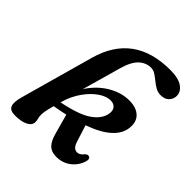

<svg xmlns="http://www.w3.org/2000/svg" viewBox="-202 -853 991 991"><g transform="rotate(45 294.0 -357.0)"><path d="M495 -80.5Q481 -38.5 446 -13.2Q411 12 365 10Q332 9 313.2 -10.5Q294.5 -30 283.5 -70L253 -180.5Q217 -172.5 176 -165.5Q166.5 -130.5 163.8 -115Q161 -99.5 161 -89Q161 -74 164.2 -63.8Q167.5 -53.5 167.5 -40.5Q167.5 -17.5 140.8 -3.8Q114 10 69 10Q31 10 22.5 -12.5Q14 -35 27 -81L139 -482Q206.5 -723.5 469.5 -723.5Q529 -723.5 558.5 -703Q588 -682.5 588 -652.5Q588 -629 571.8 -612.2Q555.5 -595.5 526 -595.5Q505.5 -595.5 488 -605.5Q470.5 -615.5 454.5 -628.8Q438.5 -642 423 -651.8Q407.5 -661.5 390.5 -661.5Q355 -661.5 326.2 -635Q297.5 -608.5 279.5 -544.5Q262.5 -481.5 247 -428.5Q231.5 -375.5 220 -334Q260 -396 318.2 -430Q376.5 -464 435.5 -462.5Q485 -461.5 511.2 -435.5Q537.5 -409.5 532 -363Q527 -317.5 485.5 -279.5Q444 -241.5 362 -212L390 -123.5Q397 -101 406.2 -91.8Q415.5 -82.5 427.5 -82Q448 -80.5 465.5 -104Q476.5 -114.5 486 -111.5Q503 -107.5 495 -80.5ZM188 -208 187 -204.5Q298.5 -226.5 348.2 -261Q398 -295.5 405.5 -340Q410 -364.5 399 -379Q388 -393.5 366 -394.5Q335 -396 299.5 -372Q264 -348 233.8 -305.5Q203.5 -263 188 -208Z"/></g></svg>

Font: Fraunces 72pt Soft SemiBold
Style: Italic
Weight: 600
Italic angle: -16°
Version: Version 1.000;[b76b70a41]